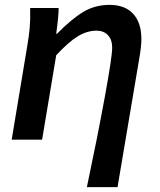

<svg xmlns="http://www.w3.org/2000/svg" viewBox="-20 -574 657 789"><path d="M441 -378Q441 -411 423.5 -429.5Q406 -448 377 -448Q338 -448 300 -425Q262 -402 211 -347L153 0H28L92 -385Q99 -426 102 -458.5Q105 -491 104 -541H221Q221 -508 211 -435H214Q275 -497 323 -525.5Q371 -554 430 -554Q493 -554 527 -517.5Q561 -481 561 -413Q561 -384 553 -338L463 195H337Q380 -8 410.5 -174.5Q441 -341 441 -378Z"/></svg>

Font: Nebula Sans Semibold
Style: Regular
Weight: 600
Italic angle: -9°
Designer: Paul D. Hunt for Adobe (as Source Sans)
Foundry: Nebula Entertainment & Broadcasting LLC
Version: Version 1.010